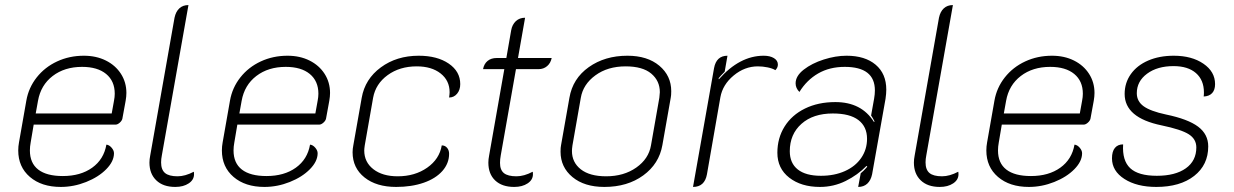

<svg xmlns="http://www.w3.org/2000/svg" viewBox="-20 -729 4870 758"><path d="M52 -135Q52 -151 55 -167L84 -332Q93 -383 125 -423.5Q157 -464 205.5 -486.5Q254 -509 311 -509Q360 -509 398 -490Q436 -471 457.5 -437.5Q479 -404 479 -362Q479 -348 476 -331L463 -260Q461 -252 452.5 -244.5Q444 -237 436 -237H113L101 -166Q98 -150 98 -135Q98 -85 131 -59.5Q164 -34 228 -34Q298 -34 344 -67Q390 -100 400 -158Q411 -157 420.5 -146Q430 -135 430 -124Q430 -92 399.5 -61Q369 -30 320 -10.5Q271 9 220 9Q144 9 98 -30.5Q52 -70 52 -135ZM421 -281 430 -331Q433 -346 433 -359Q433 -409 399 -437Q365 -465 304 -465Q235 -465 188 -429Q141 -393 130 -331L121 -281Z M570 -87Q570 -100 573 -115L669 -659Q674 -683 688 -696Q702 -709 724 -709L619 -116Q616 -101 616 -88Q616 -59 631.5 -46Q647 -33 681 -33Q711 -33 745 -51Q746 -49 746 -41Q746 -19 725 -5Q704 9 672 9Q624 9 597 -17Q570 -43 570 -87Z M856 -135Q856 -151 859 -167L888 -332Q897 -383 929 -423.5Q961 -464 1009.5 -486.5Q1058 -509 1115 -509Q1164 -509 1202 -490Q1240 -471 1261.5 -437.5Q1283 -404 1283 -362Q1283 -348 1280 -331L1267 -260Q1265 -252 1256.5 -244.5Q1248 -237 1240 -237H917L905 -166Q902 -150 902 -135Q902 -85 935 -59.5Q968 -34 1032 -34Q1102 -34 1148 -67Q1194 -100 1204 -158Q1215 -157 1224.5 -146Q1234 -135 1234 -124Q1234 -92 1203.5 -61Q1173 -30 1124 -10.5Q1075 9 1024 9Q948 9 902 -30.5Q856 -70 856 -135ZM1225 -281 1234 -331Q1237 -346 1237 -359Q1237 -409 1203 -437Q1169 -465 1108 -465Q1039 -465 992 -429Q945 -393 934 -331L925 -281Z M1372 -128Q1372 -141 1375 -156L1408 -343Q1421 -417 1483.5 -463Q1546 -509 1633 -509Q1706 -509 1751.5 -478Q1797 -447 1797 -397Q1797 -374 1784.5 -359Q1772 -344 1753 -344Q1755 -358 1755 -365Q1755 -411 1719.5 -439Q1684 -467 1625 -467Q1558 -467 1510.5 -432.5Q1463 -398 1453 -343L1420 -155Q1418 -141 1418 -135Q1418 -89 1454 -61Q1490 -33 1550 -33Q1618 -33 1666.5 -67Q1715 -101 1724 -155Q1737 -155 1745 -145.5Q1753 -136 1753 -122Q1753 -84 1726.5 -54Q1700 -24 1652.5 -7.5Q1605 9 1544 9Q1466 9 1419 -28.5Q1372 -66 1372 -128Z M1908 -87Q1908 -100 1911 -115L1971 -456H1887Q1891 -477 1905 -488.5Q1919 -500 1941 -500H1979L1998 -609Q2002 -632 2016.5 -645.5Q2031 -659 2053 -659L2025 -500H2158Q2154 -480 2140 -468Q2126 -456 2106 -456H2017L1957 -116Q1954 -100 1954 -86Q1954 -58 1969.5 -45.5Q1985 -33 2019 -33Q2049 -33 2083 -51Q2084 -49 2084 -41Q2084 -19 2063 -5Q2042 9 2010 9Q1962 9 1935 -16.5Q1908 -42 1908 -87Z M2193 -130Q2193 -147 2195 -156L2228 -343Q2241 -419 2304.5 -464Q2368 -509 2457 -509Q2536 -509 2583 -469.5Q2630 -430 2630 -369Q2630 -352 2628 -343L2595 -156Q2582 -82 2519.5 -36.5Q2457 9 2366 9Q2287 9 2240 -30Q2193 -69 2193 -130ZM2550 -155 2583 -343Q2585 -359 2585 -365Q2585 -410 2551 -438.5Q2517 -467 2450 -467Q2379 -467 2330.5 -431.5Q2282 -396 2273 -343L2240 -155Q2238 -141 2238 -133Q2238 -88 2273 -60.5Q2308 -33 2373 -33Q2443 -33 2492 -67.5Q2541 -102 2550 -155Z M2824 -345 2771 -41Q2762 9 2716 9L2799 -460Q2808 -509 2852 -509L2841 -446Q2825 -430 2817 -420L2818 -416Q2900 -509 2995 -509Q3020 -509 3035.5 -499.5Q3051 -490 3051 -474Q3051 -462 3041 -452Q3030 -459 3010.5 -463Q2991 -467 2972 -467Q2920 -467 2876.5 -431Q2833 -395 2824 -345Z M3049 -126Q3049 -184 3077.5 -229.5Q3106 -275 3158 -300.5Q3210 -326 3278 -326Q3381 -326 3430 -248L3433 -249Q3425 -265 3419 -273L3431 -340Q3434 -357 3434 -372Q3434 -465 3315 -465Q3255 -465 3210 -439Q3165 -413 3136 -366Q3121 -381 3121 -400Q3121 -429 3153 -454Q3185 -479 3232 -494Q3279 -509 3322 -509Q3395 -509 3437 -473.5Q3479 -438 3479 -375Q3479 -359 3476 -339L3423 -41Q3418 -17 3404 -4Q3390 9 3368 9L3378 -45Q3390 -55 3396.5 -62.5Q3403 -70 3404 -71L3401 -74Q3366 -38 3318.5 -14.5Q3271 9 3217 9Q3143 9 3096 -27.5Q3049 -64 3049 -126ZM3403 -181Q3403 -229 3369 -255Q3335 -281 3268 -281Q3190 -281 3144 -240Q3098 -199 3098 -132Q3098 -85 3129.5 -60Q3161 -35 3221 -35Q3274 -35 3315.5 -53.5Q3357 -72 3380 -105.5Q3403 -139 3403 -181Z M3588 -87Q3588 -100 3591 -115L3687 -659Q3692 -683 3706 -696Q3720 -709 3742 -709L3637 -116Q3634 -101 3634 -88Q3634 -59 3649.5 -46Q3665 -33 3699 -33Q3729 -33 3763 -51Q3764 -49 3764 -41Q3764 -19 3743 -5Q3722 9 3690 9Q3642 9 3615 -17Q3588 -43 3588 -87Z M3874 -135Q3874 -151 3877 -167L3906 -332Q3915 -383 3947 -423.5Q3979 -464 4027.5 -486.5Q4076 -509 4133 -509Q4182 -509 4220 -490Q4258 -471 4279.5 -437.5Q4301 -404 4301 -362Q4301 -348 4298 -331L4285 -260Q4283 -252 4274.5 -244.5Q4266 -237 4258 -237H3935L3923 -166Q3920 -150 3920 -135Q3920 -85 3953 -59.5Q3986 -34 4050 -34Q4120 -34 4166 -67Q4212 -100 4222 -158Q4233 -157 4242.5 -146Q4252 -135 4252 -124Q4252 -92 4221.5 -61Q4191 -30 4142 -10.5Q4093 9 4042 9Q3966 9 3920 -30.5Q3874 -70 3874 -135ZM4243 -281 4252 -331Q4255 -346 4255 -359Q4255 -409 4221 -437Q4187 -465 4126 -465Q4057 -465 4010 -429Q3963 -393 3952 -331L3943 -281Z M4370 -104Q4370 -131 4381.5 -145Q4393 -159 4414 -159Q4410 -95 4442 -65Q4474 -35 4547 -35Q4620 -35 4661.5 -64.5Q4703 -94 4703 -147Q4703 -180 4673 -199Q4643 -218 4566 -234Q4420 -264 4420 -358Q4420 -402 4444.5 -436.5Q4469 -471 4513 -490Q4557 -509 4614 -509Q4685 -509 4731 -477.5Q4777 -446 4777 -397Q4777 -374 4765.5 -361.5Q4754 -349 4732 -348Q4733 -354 4733 -364Q4733 -413 4701.5 -440.5Q4670 -468 4613 -468Q4549 -468 4508.5 -438Q4468 -408 4468 -361Q4468 -329 4495 -309.5Q4522 -290 4583 -277Q4670 -259 4710 -229Q4750 -199 4750 -151Q4750 -78 4694.5 -34.5Q4639 9 4545 9Q4468 9 4419 -22.5Q4370 -54 4370 -104Z"/></svg>

Font: K2D Thin
Style: Italic
Weight: 100
Italic angle: -10°
Designer: Katatrad Aksorn Co.,Ltd.
Foundry: Cadson Demak Co.,Ltd.
Version: Version 1.000; ttfautohint (v1.6)